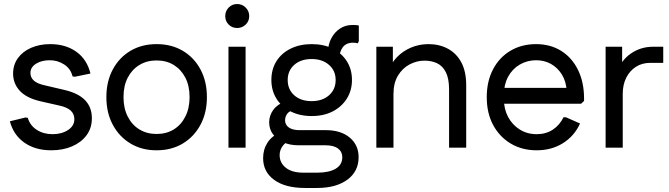

<svg xmlns="http://www.w3.org/2000/svg" viewBox="-20 -733 3321 953"><path d="M234 13Q155 13 101 -25Q47 -63 29 -131L107 -150L118 -148Q129 -110 162.5 -88.5Q196 -67 241 -67Q286 -67 317.5 -87.5Q349 -108 349 -141Q349 -168 330.5 -184.5Q312 -201 275 -209L182 -230Q112 -246 78.5 -282Q45 -318 45 -368Q45 -411 68.5 -444Q92 -477 134 -495.5Q176 -514 229 -514Q306 -514 359 -476Q412 -438 429 -368L351 -352L340 -354Q331 -392 298.5 -413Q266 -434 227 -434Q186 -434 158.5 -416.5Q131 -399 131 -371Q131 -348 148.5 -332.5Q166 -317 204 -309L298 -287Q368 -271 402 -236Q436 -201 436 -146Q436 -97 409.5 -61.5Q383 -26 337.5 -6.5Q292 13 234 13Z M757 13Q684 13 628 -20.5Q572 -54 540 -113.5Q508 -173 508 -251Q508 -329 540 -388.5Q572 -448 628 -481Q684 -514 757 -514Q831 -514 887 -481Q943 -448 975 -388.5Q1007 -329 1007 -251Q1007 -173 975 -113.5Q943 -54 887 -20.5Q831 13 757 13ZM757 -68Q806 -68 842.5 -90.5Q879 -113 900 -154.5Q921 -196 921 -251Q921 -307 900 -347.5Q879 -388 842.5 -410.5Q806 -433 757 -433Q709 -433 672 -410.5Q635 -388 614 -347.5Q593 -307 593 -251Q593 -196 614 -154.5Q635 -113 672 -90.5Q709 -68 757 -68Z M1114 0V-501H1199V0ZM1157 -594Q1132 -594 1115 -611Q1098 -628 1098 -653Q1098 -678 1115 -695.5Q1132 -713 1157 -713Q1182 -713 1199.5 -695.5Q1217 -678 1217 -653Q1217 -628 1199.5 -611Q1182 -594 1157 -594Z M1494 200Q1396 200 1341 160Q1286 120 1286 52Q1286 9 1307.5 -24.5Q1329 -58 1371 -76L1414 -33Q1392 -23 1380 -4Q1368 15 1368 37Q1368 75 1398.5 99.5Q1429 124 1485 124H1555Q1613 124 1646 104.5Q1679 85 1679 47Q1679 20 1657.5 4Q1636 -12 1594 -12H1459Q1419 -12 1386.5 -26.5Q1354 -41 1335 -66.5Q1316 -92 1316 -126Q1316 -159 1336 -187Q1356 -215 1398 -231L1445 -189Q1418 -184 1406.5 -169.5Q1395 -155 1395 -136Q1395 -113 1414 -100Q1433 -87 1466 -87H1597Q1672 -87 1716 -50Q1760 -13 1760 47Q1760 118 1704 159Q1648 200 1554 200ZM1527 -157Q1468 -157 1422.5 -180Q1377 -203 1352 -243.5Q1327 -284 1327 -336Q1327 -389 1352 -429Q1377 -469 1422.5 -491.5Q1468 -514 1527 -514Q1587 -514 1631.5 -491.5Q1676 -469 1701.5 -429Q1727 -389 1727 -336Q1727 -284 1701.5 -243.5Q1676 -203 1631.5 -180Q1587 -157 1527 -157ZM1527 -231Q1580 -231 1613 -260Q1646 -289 1646 -336Q1646 -382 1613 -411Q1580 -440 1527 -440Q1473 -440 1440.5 -411Q1408 -382 1408 -336Q1408 -289 1440.5 -260Q1473 -231 1527 -231ZM1664 -438 1608 -473Q1608 -512 1624.5 -543Q1641 -574 1668 -591.5Q1695 -609 1729 -609Q1737 -609 1746.5 -608.5Q1756 -608 1761 -606V-529L1756 -518Q1746 -521 1732 -521Q1698 -521 1681 -498Q1664 -475 1664 -438Z M1848 0V-501H1930V-360L1906 -375Q1920 -418 1950 -449Q1980 -480 2020.5 -497Q2061 -514 2107 -514Q2161 -514 2203.5 -491Q2246 -468 2270 -423Q2294 -378 2294 -310V0H2209V-289Q2209 -343 2193 -374.5Q2177 -406 2149.5 -419Q2122 -432 2087 -432Q2049 -432 2013.5 -413.5Q1978 -395 1955.5 -358Q1933 -321 1933 -266V0Z M2644 13Q2571 13 2515 -20.5Q2459 -54 2427.5 -113Q2396 -172 2396 -251Q2396 -329 2427 -388.5Q2458 -448 2513.5 -481Q2569 -514 2641 -514Q2712 -514 2765.5 -480.5Q2819 -447 2849 -386Q2879 -325 2879 -244V-232L2864 -218H2443V-297H2833L2793 -281Q2790 -329 2769 -363Q2748 -397 2715 -415.5Q2682 -434 2641 -434Q2597 -434 2560 -412.5Q2523 -391 2502 -352Q2481 -313 2481 -262V-242Q2481 -192 2502 -152.5Q2523 -113 2560 -90Q2597 -67 2644 -67Q2690 -67 2724 -89.5Q2758 -112 2777 -151H2789L2859 -120Q2831 -58 2774.5 -22.5Q2718 13 2644 13Z M2986 0V-501H3068V-360L3044 -375Q3062 -433 3111 -467Q3160 -501 3221 -501H3272V-421H3208Q3167 -421 3136.5 -401.5Q3106 -382 3088.5 -347.5Q3071 -313 3071 -267V0Z"/></svg>

Font: Fustat Medium
Style: Regular
Weight: 500
Designer: Mohamed Gaber, Khaled Hosny, Laura Garcia Mut
Foundry: Kief Type Foundry, Alif Type Foundry, Hard Type Foundry
Version: Version 1.007